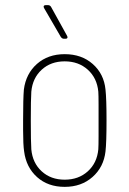

<svg xmlns="http://www.w3.org/2000/svg" viewBox="-20 -720 503 748"><path d="M74 -130Q70 -156 70 -213V-251Q70 -336 73 -371Q81 -433 124 -471Q167 -509 232 -509Q298 -509 341.5 -470.5Q385 -432 391 -371Q395 -335 395 -251Q395 -165 391 -130Q384 -69 340.5 -30.5Q297 8 232 8Q167 8 124.5 -30Q82 -68 74 -130ZM363 -138Q364 -153 364 -189V-250V-313Q364 -349 363 -363Q358 -416 322 -448.5Q286 -481 232 -481Q178 -481 142.5 -448.5Q107 -416 102 -363Q100 -334 100 -250Q100 -167 102 -138Q107 -85 142.5 -52.5Q178 -20 232 -20Q286 -20 322 -52.5Q358 -85 363 -138ZM243 -575Q243 -569 235 -569H229Q222 -569 217 -576L152 -688Q150 -692 150 -694Q150 -700 159 -700H167Q175 -700 179 -693L241 -581Q243 -577 243 -575Z"/></svg>

Font: Barlow Semi Condensed Thin
Style: Regular
Weight: 250
Width: 4
Designer: Jeremy Tribby
Foundry: Tribby Type
Version: Version 1.408